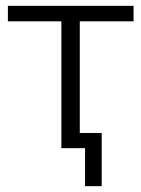

<svg xmlns="http://www.w3.org/2000/svg" viewBox="-20 -507 484 657"><path d="M271 130V0H190V-434H7V-487H437V-434H253V-52H328V130Z"/></svg>

Font: Nunito Sans 11pt Light
Style: Regular
Weight: 300
Version: Version 3.101;gftools[0.9.27]